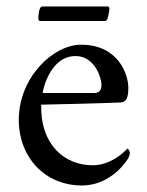

<svg xmlns="http://www.w3.org/2000/svg" viewBox="-20 -566 456 594"><path d="M107.4 -242.2C119.1 -242.2 323.2 -247.1 353.5 -249C372.1 -250 377 -266.6 377 -294.9C377 -334 347.7 -427.7 230.5 -427.7C144.5 -427.7 38.1 -326.2 38.1 -195.3C38.1 -80.1 118.2 7.8 233.4 7.8C309.6 7.8 358.4 -46.9 376 -75.2C378.9 -80.1 381.8 -87.9 381.8 -92.8C381.8 -100.6 375 -106.4 374 -106.4C361.3 -91.8 320.3 -54.7 266.6 -54.7C180.7 -54.7 104.5 -117.2 107.4 -242.2ZM213.9 -392.6C273.4 -392.6 294.9 -324.2 293.9 -300.8C293 -283.2 283.2 -278.3 271.5 -278.3H112.3C110.4 -278.3 131.8 -392.6 213.9 -392.6ZM98.6 -509.8C98.6 -500 104.5 -501 104.5 -501H305.7C305.7 -501 310.5 -502 312.5 -507.8C317.4 -525.4 318.4 -534.2 318.4 -539.1C318.4 -544.9 315.4 -545.9 313.5 -545.9H110.4C99.6 -545.9 98.6 -511.7 98.6 -509.8Z"/></svg>

Font: Crimson
Style: Roman
Weight: 400
Version: Version 0.2